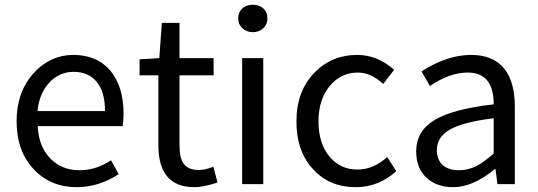

<svg xmlns="http://www.w3.org/2000/svg" viewBox="-20 -775 2266 808"><path d="M303.7 12.7Q194.3 12.7 124 -60.5Q49.8 -137.7 49.8 -264.6Q49.8 -388.7 123 -468.8Q192.4 -543.9 289.1 -543.9Q388.7 -543.9 445.3 -476.6Q500 -410.2 500 -294.9Q500 -269.5 496.1 -244.1H138.7Q142.6 -159.2 190.9 -108.9Q239.3 -58.6 314.5 -58.6Q384.8 -58.6 447.3 -100.6L479.5 -42Q394.5 12.7 303.7 12.7ZM137.7 -307.6H421.9Q421.9 -387.7 387.2 -430.2Q352.5 -472.7 290 -472.7Q231.4 -472.7 189.5 -429.7Q145.5 -383.8 137.7 -307.6Z M797.9 12.7Q646.5 12.7 646.5 -164.1V-458H567.4V-525.4L650.4 -530.3L661.1 -678.7H735.4V-530.3H878.9V-458H735.4V-162.1Q735.4 -110.4 752.9 -85.9Q772.5 -59.6 817.4 -59.6Q842.8 -59.6 877.9 -73.2L895.5 -6.8Q835 12.7 797.9 12.7Z M999 0V-530.3H1087.9V0ZM982.4 -697.3Q982.4 -723.6 999.5 -739.3Q1016.6 -754.9 1043.9 -754.9Q1071.3 -754.9 1088.4 -739.3Q1105.5 -723.6 1105.5 -697.3Q1105.5 -672.9 1087.9 -656.2Q1070.3 -639.6 1043.9 -639.6Q1017.6 -639.6 1000 -656.2Q982.4 -672.9 982.4 -697.3Z M1476.6 12.7Q1368.2 12.7 1299.8 -60.5Q1227.5 -135.7 1227.5 -264.2Q1227.5 -392.6 1304.7 -470.7Q1377 -543.9 1483.4 -543.9Q1567.4 -543.9 1638.7 -481.4L1592.8 -421.9Q1540 -469.7 1486.3 -469.7Q1414.1 -469.7 1367.2 -412.6Q1320.3 -355.5 1320.3 -264.2Q1320.3 -172.9 1365.7 -117.2Q1411.1 -61.5 1484.4 -61.5Q1551.8 -61.5 1609.4 -114.3L1647.5 -54.7Q1574.2 12.7 1476.6 12.7Z M1886.7 12.7Q1818.4 12.7 1775.4 -26.4Q1731.4 -67.4 1731.4 -137.7Q1731.4 -223.6 1809.6 -270.5Q1886.7 -316.4 2057.6 -335.9Q2057.6 -469.7 1948.2 -469.7Q1873 -469.7 1789.1 -413.1L1753.9 -474.6Q1862.3 -543.9 1962.9 -543.9Q2056.6 -543.9 2103.5 -484.4Q2146.5 -428.7 2146.5 -326.2V0H2073.2L2065.4 -63.5H2062.5Q1970.7 12.7 1886.7 12.7ZM1912.1 -58.6Q1949.2 -58.6 1985.4 -76.2Q2016.6 -92.8 2057.6 -128.9V-277.3Q1927.7 -261.7 1871.1 -228.5Q1818.4 -197.3 1818.4 -143.6Q1818.4 -100.6 1845.7 -78.1Q1870.1 -58.6 1912.1 -58.6Z"/></svg>

Font: Bpmf GenYo Gothic R
Style: R
Weight: 400
Foundry: But Ko
Version: Version 1.320